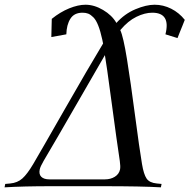

<svg xmlns="http://www.w3.org/2000/svg" viewBox="-44 -804 813 824"><path d="M472.2 -674.8Q485.4 -646.5 501 -549.8Q516.6 -453.1 535.4 -309.8Q554.2 -166.5 565.4 -100.1Q572.8 -55.7 585.2 -37.6Q597.7 -19.5 628.9 -16.6L649.4 -14.6L646.5 0Q565.4 -4.9 398.4 -4.9H173.3Q58.1 -4.9 -24.4 0L-21.5 -14.6L0 -16.6Q31.2 -19.5 52 -38.1Q72.8 -56.6 98.6 -100.1Q129.4 -152.3 232.2 -332.3Q335 -512.2 398.4 -617.2Q397.5 -621.6 396.5 -626.2Q395.5 -630.9 395 -633.8Q387.2 -669.9 377.7 -694.1Q368.2 -718.3 356.7 -729.7Q345.2 -741.2 334.7 -745.4Q324.2 -749.5 310.1 -749.5Q274.4 -749.5 258.1 -723.6Q241.7 -697.8 240.7 -656.7L176.3 -645Q177.2 -669.9 178.2 -723.1Q214.4 -752.4 252.9 -768.1Q291.5 -783.7 322.8 -783.7Q360.4 -783.7 398.4 -761.2Q436.5 -738.8 455.6 -705.6Q491.2 -745.1 537.4 -764.4Q583.5 -783.7 619.6 -783.7Q656.7 -783.7 690.7 -766.6Q724.6 -749.5 749 -718.8Q744.6 -707.5 739.5 -694.8Q734.4 -682.1 727.8 -666Q721.2 -649.9 717.8 -640.6L666 -656.7Q689.5 -749.5 609.4 -749.5Q577.6 -749.5 541.5 -731.9Q505.4 -714.4 472.2 -674.8ZM406.2 -567.4Q376.5 -516.6 288.8 -364Q201.2 -211.4 143.1 -113.3Q128.9 -88.9 126.5 -76.7Q122.1 -56.2 133.3 -45.2Q144.5 -34.2 168 -34.2H406.2Q430.7 -34.2 448.7 -45.4Q466.8 -56.6 471.2 -76.7Q473.6 -88.9 470.2 -112.8Q458 -192.4 435.1 -364Q412.1 -535.6 406.2 -567.4Z"/></svg>

Font: Flanker
Style: Italic
Weight: 400
Italic angle: -12°
Designer: Flanker
Version: Version 2.027